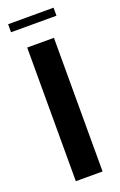

<svg xmlns="http://www.w3.org/2000/svg" viewBox="-123 -638 422 675"><g transform="rotate(-20 88.0 -300.0)"><path d="M38 -500H138V0H38ZM3 -600H173V-570H3Z"/></g></svg>

Font: Piscolabis
Style: Regular
Weight: 400
Designer: Ariel Martín Pérez
Foundry: Tunera Type Foundry
Version: Version 1.000